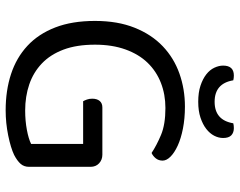

<svg xmlns="http://www.w3.org/2000/svg" viewBox="-104 -730 847 679"><g transform="rotate(90 319.5 -390.5)"><path d="M570 -70Q570 -52 559.5 -40Q549 -28 528 -17Q503 -5 459 4Q415 13 370 13Q300 13 242 -6Q184 -25 142 -64Q100 -103 77 -162.5Q54 -222 54 -303Q54 -383 78 -443Q102 -503 143.5 -542.5Q185 -582 240 -601.5Q295 -621 357 -621Q399 -621 434.5 -614Q470 -607 495 -595.5Q520 -584 534 -570Q548 -556 548 -542Q548 -528 540 -518Q532 -508 521 -503Q494 -521 457 -536.5Q420 -552 362 -552Q314 -552 273 -536Q232 -520 202 -489Q172 -458 155 -411Q138 -364 138 -303Q138 -238 155.5 -191.5Q173 -145 204.5 -115Q236 -85 278.5 -70.5Q321 -56 371 -56Q407 -56 439 -62Q471 -68 489 -77V-261H338Q335 -266 332 -274.5Q329 -283 329 -293Q329 -310 337 -319.5Q345 -329 360 -329H527Q545 -329 557.5 -317.5Q570 -306 570 -287ZM340 -726Q405 -726 416 -792Q420 -793 424 -793.5Q428 -794 433 -794Q449 -794 458.5 -785Q468 -776 468 -756Q468 -740 460 -724.5Q452 -709 436 -696.5Q420 -684 396 -676Q372 -668 340 -668Q307 -668 283 -676Q259 -684 243 -696.5Q227 -709 219.5 -725Q212 -741 212 -756Q212 -794 247 -794Q256 -794 264 -792Q275 -726 340 -726Z"/></g></svg>

Font: Baloo Chettan 2
Style: Regular
Weight: 400
Designer: Maithili Shingre, Unnati Kotecha and Ek Type
Foundry: Ek Type
Version: Version 1.640;hotconv 1.0.111;makeotfexe 2.5.65597; ttfautoh